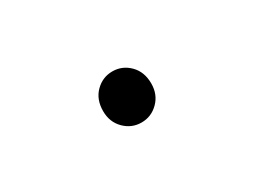

<svg xmlns="http://www.w3.org/2000/svg" viewBox="-25 -592 610 456"><g transform="rotate(-30 280.5 -364.0)"><path d="M276 -294Q249 -294 229.5 -313.5Q210 -333 210 -363Q210 -395 229.5 -414.5Q249 -434 276 -434Q303 -434 322.5 -414.5Q342 -395 342 -363Q342 -333 322.5 -313.5Q303 -294 276 -294Z"/></g></svg>

Font: Kinto Sans
Style: Regular
Weight: 400
Designer: Authors: Ryoko NISHIZUKA  (kana & ideographs); Paul D. Hunt (Latin, Greek & Cyrillic); Wenlong ZHANG  (bopomofo); Sandol
Foundry: Adobe Systems Incorporated, ookami Inc.
Version: Version 0.001